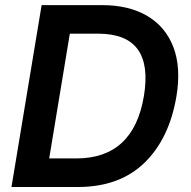

<svg xmlns="http://www.w3.org/2000/svg" viewBox="-20 -748 764 768"><path d="M291.5 0H25.9L146.5 -727.5H388.2Q496.6 -727.5 569.8 -683.8Q643.1 -640.1 673.8 -558.8Q704.6 -477.5 686 -364.3Q657.7 -193.8 557.9 -96.9Q458 0 291.5 0ZM176.8 -114.3H285.2Q514.2 -114.3 555.7 -364.3Q596.7 -613.3 373 -613.3H259.3Z"/></svg>

Font: Inter Semi Bold
Style: Italic
Weight: 600
Italic angle: -9.39999°
Designer: Rasmus Andersson
Foundry: rsms
Version: Version 4.000;git-3c8e0fc